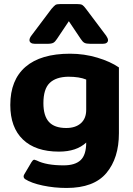

<svg xmlns="http://www.w3.org/2000/svg" viewBox="-20 -761 660 951"><path d="M126 -562Q126 -572 135 -584L235 -717Q248 -732 254.5 -736.5Q261 -741 281 -741H360Q380 -741 387.5 -736.5Q395 -732 406 -717L506 -584Q515 -571 515 -562Q515 -554 508.5 -549Q502 -544 489 -544H428Q407 -544 398 -549Q389 -554 380 -568L321 -656L262 -568Q253 -554 244 -549Q235 -544 214 -544H153Q140 -544 133 -549Q126 -554 126 -562ZM104 126Q97 120 97 113Q97 108 100 103L136 42Q139 37 142.5 33.5Q146 30 150 30Q152 30 162 34Q209 58 295 58Q352 58 379.5 32Q407 6 407 -55Q359 -10 272 -10Q156 -10 93.5 -70Q31 -130 31 -241Q31 -365 106.5 -430Q182 -495 327 -495Q397 -495 462 -475.5Q527 -456 569 -427V-101Q569 22 507 96Q445 170 310 170Q249 170 192 158Q135 146 104 126ZM407 -217V-367Q373 -381 318 -381Q257 -380 226 -350Q195 -320 195 -250Q195 -187 222.5 -157Q250 -127 308 -127Q354 -127 380.5 -150.5Q407 -174 407 -217Z"/></svg>

Font: Mitr Medium
Style: Regular
Weight: 500
Designer: Thanarat Vachiruckul
Foundry: Cadson Demak
Version: Version 1.002